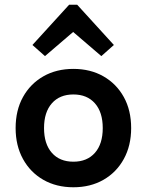

<svg xmlns="http://www.w3.org/2000/svg" viewBox="-20 -779 620 811"><path d="M290 12Q218 12 163 -19.5Q108 -51 77 -107.5Q46 -164 46 -238Q46 -313 77 -369Q108 -425 163 -456.5Q218 -488 290 -488Q362 -488 417 -456.5Q472 -425 503 -369Q534 -313 534 -238Q534 -164 503 -107.5Q472 -51 417 -19.5Q362 12 290 12ZM290 -96Q348 -96 381 -133.5Q414 -171 414 -238Q414 -305 381 -342.5Q348 -380 290 -380Q232 -380 199 -342.5Q166 -305 166 -238Q166 -171 199 -133.5Q232 -96 290 -96ZM170 -542 117 -589 272 -759H306L461 -589L408 -542L289 -644Z"/></svg>

Font: Sometype Mono
Style: Bold
Weight: 700
Monospace: yes
Designer: Ryoichi Tsunekawa
Foundry: Dharma Type
Version: Version 1.000; ttfautohint (v1.8.3)